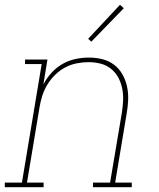

<svg xmlns="http://www.w3.org/2000/svg" viewBox="-38 -777 658 797"><path d="M-18 0V-19H53L135 -511H66V-530H159L142 -426Q155 -452 175.5 -474.5Q196 -497 221.5 -511.5Q247 -526 275 -532Q303 -538 331 -538Q359 -538 386 -531.5Q413 -525 434.5 -509Q456 -493 469.5 -469.5Q483 -446 489 -419Q495 -392 494 -363.5Q493 -335 488 -307L440 -19H509V0H348V-19H419L468 -310Q472 -335 473 -361Q474 -387 469 -411Q464 -435 452.5 -456Q441 -477 422 -492Q403 -507 379 -513Q355 -519 329 -519Q305 -519 280 -514Q255 -509 232.5 -497Q210 -485 191 -466.5Q172 -448 158.5 -425.5Q145 -403 137.5 -379.5Q130 -356 126 -331L74 -19H143V0ZM341 -604 328 -616 460 -757 476 -743Z"/></svg>

Font: Iosevka Curly Slab ThExObl
Style: Regular
Weight: 100
Width: 7
Italic angle: -9°
Monospace: yes
Designer: Belleve Invis
Foundry: Belleve Invis
Version: Version 11.1.0; ttfautohint (v1.8.3)